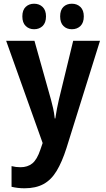

<svg xmlns="http://www.w3.org/2000/svg" viewBox="-20 -765 570 1031"><path d="M112 246Q93 246 76 244Q59 242 42 238V127Q65 133 90 133Q128 133 153.5 112.5Q179 92 197 38L209 3L13 -546H165L254 -229Q260 -207 265.5 -182.5Q271 -158 274 -129H277Q285 -183 296 -229L373 -546H517L337 30Q313 105 284 153Q255 201 213.5 223.5Q172 246 112 246ZM366 -608Q338 -608 320.5 -625.5Q303 -643 303 -677Q303 -711 320.5 -728Q338 -745 366 -745Q394 -745 412 -727.5Q430 -710 430 -677Q430 -643 412 -625.5Q394 -608 366 -608ZM163 -608Q136 -608 118 -625.5Q100 -643 100 -677Q100 -711 118 -728Q136 -745 163 -745Q191 -745 209 -727.5Q227 -710 227 -677Q227 -643 209 -625.5Q191 -608 163 -608Z"/></svg>

Font: Noto Sans Mono Condensed
Style: Bold
Weight: 700
Width: 3
Designer: Monotype Design Team
Foundry: Monotype Imaging Inc.
Version: Version 2.014